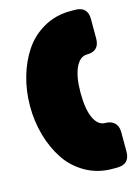

<svg xmlns="http://www.w3.org/2000/svg" viewBox="-109 -761 594 823"><g transform="rotate(-15 188.5 -350.0)"><path d="M307 -700Q363 -700 363 -644V-558Q363 -502 307 -502Q276 -502 257 -462Q238 -422 238 -350Q238 -277 256.5 -237.5Q275 -198 307 -198Q333 -198 348 -183.5Q363 -169 363 -142V-56Q363 0 307 0H286Q221 0 168 -30Q115 -60 82 -109.5Q49 -159 31.5 -221Q14 -283 14 -350Q14 -417 31.5 -479Q49 -541 82 -590.5Q115 -640 168 -670Q221 -700 286 -700Z"/></g></svg>

Font: LT Crewmate
Style: Regular
Weight: 400
Designer: Daniel Lyons
Foundry: LyonsType
Version: Version 1.001;FEAKit 1.0